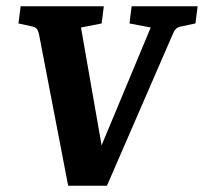

<svg xmlns="http://www.w3.org/2000/svg" viewBox="-20 -593 652 614"><path d="M105 -482Q102 -496 97 -501.5Q92 -507 80 -509L39 -518L46 -573H312L305 -518L239 -505L317 -59H276L462 -505L394 -518L401 -573H612L605 -518L562 -509Q550 -507 544 -502Q538 -497 533 -485L322 1H198Z"/></svg>

Font: Yrsa
Style: Bold Italic
Weight: 700
Italic angle: -7.10001°
Version: Version 2.004